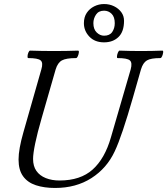

<svg xmlns="http://www.w3.org/2000/svg" viewBox="-20 -919 829 952"><path d="M253 13Q199 13 158 -0.5Q117 -14 94.5 -45Q72 -76 72 -128Q72 -154 78 -187.5Q84 -221 96 -263L185 -575Q195 -608 181.5 -619.5Q168 -631 120 -631Q116 -631 116.5 -640.5Q117 -650 121 -659Q125 -668 129 -668Q159 -667 189 -666.5Q219 -666 248 -666Q278 -666 308 -666.5Q338 -667 367 -668Q372 -668 371 -659Q370 -650 366 -640.5Q362 -631 357 -631Q308 -631 287 -619.5Q266 -608 256 -575L187 -335Q165 -259 154.5 -208Q144 -157 144 -131Q144 -95 160.5 -71.5Q177 -48 207 -36Q237 -24 275 -24Q379 -24 439.5 -78.5Q500 -133 530 -238L628 -575Q637 -608 624 -619.5Q611 -631 563 -631Q559 -631 560 -640.5Q561 -650 565 -659Q569 -668 573 -668Q600 -667 626.5 -666.5Q653 -666 679 -666Q706 -666 732.5 -666.5Q759 -667 785 -668Q790 -668 789 -659Q788 -650 784 -640.5Q780 -631 775 -631Q728 -631 708.5 -619.5Q689 -608 679 -575L639 -435Q612 -341 589.5 -274Q567 -207 549 -169Q510 -85 433.5 -36Q357 13 253 13ZM496 -709Q450 -709 423 -737.5Q396 -766 396 -804Q396 -834 410 -855Q424 -876 447 -887.5Q470 -899 496 -899Q523 -899 545.5 -888Q568 -877 581.5 -858.5Q595 -840 595 -816Q595 -762 567.5 -735.5Q540 -709 496 -709ZM496 -742Q524 -742 536.5 -760.5Q549 -779 549 -804Q549 -835 533.5 -850.5Q518 -866 496 -866Q469 -866 456 -846.5Q443 -827 443 -804Q443 -774 459.5 -758Q476 -742 496 -742Z"/></svg>

Font: Junicode VF
Style: Italic
Weight: 400
Italic angle: -11°
Designer: Peter S. Baker
Version: Version 2.209